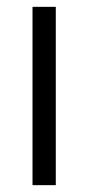

<svg xmlns="http://www.w3.org/2000/svg" viewBox="-20 -541 258 561"><path d="M75 0H143V-521H75Z"/></svg>

Font: FIGSv2-sans-serif
Style: Regular
Weight: 400
Designer: Matt McInerney, Pablo Impallari, Rodrigo Fuenzalida,Mirko Velimirovic
Foundry: Matt McInerney, Pablo Impallari, Rodrigo Fuenzalida
Version: Version 4.021;hotconv 1.0.109;makeotfexe 2.5.65596